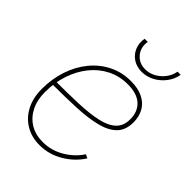

<svg xmlns="http://www.w3.org/2000/svg" viewBox="-216 -848 962 962"><g transform="rotate(45 265.5 -367.0)"><path d="M238.8 7.8Q182.1 7.8 138.9 -18.3Q95.7 -44.4 71.8 -91.1Q47.9 -137.7 47.9 -199.7Q47.9 -271.5 68.8 -334Q89.8 -396.5 128.4 -443.6Q167 -490.7 220 -517.1Q272.9 -543.5 336.4 -543.5Q387.2 -543.5 421.9 -526.4Q456.5 -509.3 474.1 -478.3Q491.7 -447.3 491.7 -406.2Q491.7 -351.6 461.4 -320.6Q431.2 -289.6 374.8 -275.1Q318.4 -260.7 240 -257.1Q161.6 -253.4 65.9 -253.4V-275.9Q157.2 -275.9 231.4 -278.8Q305.7 -281.7 358.9 -293.5Q412.1 -305.2 440.7 -331.8Q469.2 -358.4 469.2 -405.3Q469.2 -459 435.8 -490Q402.3 -521 336.4 -521Q277.8 -521 229 -496.3Q180.2 -471.7 144.8 -427.7Q109.4 -383.8 89.8 -325.4Q70.3 -267.1 70.3 -199.7Q70.3 -143.6 91.3 -102.1Q112.3 -60.5 150.1 -37.6Q188 -14.6 238.8 -14.6Q299.3 -14.6 351.8 -45.4Q404.3 -76.2 436 -124.5L455.6 -115.2Q421.9 -61.5 363.8 -26.9Q305.7 7.8 238.8 7.8ZM340.8 -613.8Q305.2 -613.8 279.1 -631.1Q252.9 -648.4 240.7 -677.5Q228.5 -706.5 234.4 -741.7H256.8Q249.5 -697.3 275.4 -666.3Q301.3 -635.3 344.7 -635.3Q374 -635.3 400.1 -649.7Q426.3 -664.1 444.6 -688.2Q462.9 -712.4 467.8 -741.7H490.2Q484.4 -706.5 462.4 -677.5Q440.4 -648.4 408.7 -631.1Q377 -613.8 340.8 -613.8Z"/></g></svg>

Font: Inter 20pt Thin
Style: Italic
Weight: 250
Italic angle: -9.3988°
Version: Version 4.001;git-66647c0bb